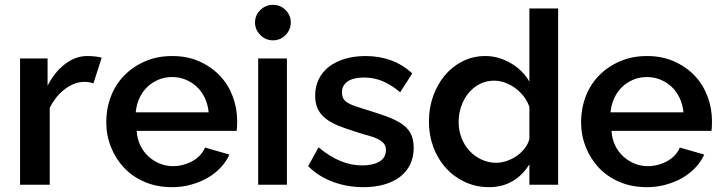

<svg xmlns="http://www.w3.org/2000/svg" viewBox="-20 -765 2991 795"><path d="M367 -420Q348 -426 329 -426Q305 -426 283.5 -416.5Q262 -407 243.5 -392Q225 -377 210.5 -358Q196 -339 186 -319V0H63V-523H177V-410Q206 -467 249.5 -500Q293 -533 340 -533Q358 -533 375.5 -531Q393 -529 401 -526Z M693 10Q630 10 579.5 -11.5Q529 -33 494 -70Q459 -107 439.5 -156Q420 -205 420 -259Q420 -315 439 -365Q458 -415 494 -452Q530 -489 580.5 -511Q631 -533 693 -533Q756 -533 806 -510.5Q856 -488 890.5 -451.5Q925 -415 943.5 -366Q962 -317 962 -264Q962 -252 961.5 -241Q961 -230 960 -223H546Q548 -190 561 -163Q574 -136 595 -117Q616 -98 642 -87.5Q668 -77 696 -77Q717 -77 738 -82.5Q759 -88 777 -98Q795 -108 808.5 -122.5Q822 -137 829 -154L930 -125Q917 -96 893.5 -71Q870 -46 839.5 -28.5Q809 -11 771.5 -0.5Q734 10 693 10ZM844 -300Q841 -332 828 -359.5Q815 -387 794.5 -406Q774 -425 748 -435.5Q722 -446 693 -446Q662 -446 636 -435Q610 -424 590 -405Q570 -386 557.5 -359Q545 -332 542 -300Z M1049 0V-523H1168V0ZM1036 -672Q1036 -702 1058 -723.5Q1080 -745 1110 -745Q1141 -745 1162.5 -723.5Q1184 -702 1184 -672Q1184 -642 1162.5 -620Q1141 -598 1110 -598Q1080 -598 1058 -620Q1036 -642 1036 -672Z M1485 10Q1418 10 1358.5 -12Q1299 -34 1256 -77L1299 -155Q1346 -116 1390.5 -98Q1435 -80 1480 -80Q1524 -80 1551 -96Q1578 -112 1578 -144Q1578 -160 1569.5 -170.5Q1561 -181 1545.5 -189Q1530 -197 1507.5 -203Q1485 -209 1457 -218Q1415 -231 1382.5 -244Q1350 -257 1328.5 -274Q1307 -291 1296 -313.5Q1285 -336 1285 -369Q1285 -407 1300 -437.5Q1315 -468 1342.5 -489Q1370 -510 1408.5 -521.5Q1447 -533 1494 -533Q1550 -533 1598.5 -515.5Q1647 -498 1687 -461L1637 -383Q1600 -414 1564 -429Q1528 -444 1488 -444Q1470 -444 1453.5 -441Q1437 -438 1424.5 -431Q1412 -424 1404 -412Q1396 -400 1396 -383Q1396 -367 1402 -356.5Q1408 -346 1421 -338.5Q1434 -331 1453.5 -324.5Q1473 -318 1499 -310Q1545 -296 1580.5 -283Q1616 -270 1641.5 -253.5Q1667 -237 1680 -213Q1693 -189 1693 -153Q1693 -115 1678.5 -84.5Q1664 -54 1636.5 -33Q1609 -12 1570.5 -1Q1532 10 1485 10Z M2172 0V-85Q2145 -40 2102.5 -15Q2060 10 2005 10Q1951 10 1905 -11.5Q1859 -33 1826 -69.5Q1793 -106 1774.5 -155.5Q1756 -205 1756 -261Q1756 -318 1773.5 -367Q1791 -416 1822 -453Q1853 -490 1896 -511.5Q1939 -533 1990 -533Q2020 -533 2047 -524.5Q2074 -516 2097.5 -502Q2121 -488 2140 -469Q2159 -450 2172 -427V-730H2291V0ZM2172 -322Q2164 -346 2148.5 -366Q2133 -386 2113 -400.5Q2093 -415 2070.5 -423Q2048 -431 2026 -431Q1993 -431 1966 -417Q1939 -403 1919.5 -379Q1900 -355 1889.5 -324Q1879 -293 1879 -260Q1879 -225 1891 -194Q1903 -163 1924 -140.5Q1945 -118 1973.5 -104.5Q2002 -91 2034 -91Q2056 -91 2078 -98.5Q2100 -106 2119 -119Q2138 -132 2152.5 -150.5Q2167 -169 2172 -190Z M2659 10Q2596 10 2545.5 -11.5Q2495 -33 2460 -70Q2425 -107 2405.5 -156Q2386 -205 2386 -259Q2386 -315 2405 -365Q2424 -415 2460 -452Q2496 -489 2546.5 -511Q2597 -533 2659 -533Q2722 -533 2772 -510.5Q2822 -488 2856.5 -451.5Q2891 -415 2909.5 -366Q2928 -317 2928 -264Q2928 -252 2927.5 -241Q2927 -230 2926 -223H2512Q2514 -190 2527 -163Q2540 -136 2561 -117Q2582 -98 2608 -87.5Q2634 -77 2662 -77Q2683 -77 2704 -82.5Q2725 -88 2743 -98Q2761 -108 2774.5 -122.5Q2788 -137 2795 -154L2896 -125Q2883 -96 2859.5 -71Q2836 -46 2805.5 -28.5Q2775 -11 2737.5 -0.5Q2700 10 2659 10ZM2810 -300Q2807 -332 2794 -359.5Q2781 -387 2760.5 -406Q2740 -425 2714 -435.5Q2688 -446 2659 -446Q2628 -446 2602 -435Q2576 -424 2556 -405Q2536 -386 2523.5 -359Q2511 -332 2508 -300Z"/></svg>

Font: Rising Sun SemiBold
Style: Regular
Weight: 600
Designer: Matt McInerney, Pablo Impallari, Rodrigo Fuenzalida (Raleway font), Stephen Hutchings (Greek), Cristiano Sobral (main ch
Foundry: The Rising Sun Project Authors
Version: Version 4.327; ttfautohint (v1.8.4.7-5d5b-dirty)